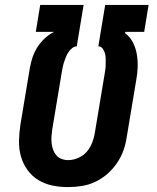

<svg xmlns="http://www.w3.org/2000/svg" viewBox="-20 -755 640 783"><path d="M257 8Q224 8 193 1.5Q162 -5 136 -21Q110 -37 92 -62Q74 -87 65.5 -117Q57 -147 57.5 -179.5Q58 -212 63 -245L102 -479Q106 -501 113 -522Q120 -543 132.5 -562.5Q145 -582 162 -598Q179 -614 200 -625H126L144 -735H321L293 -566Q283 -566 274 -558.5Q265 -551 259 -542Q253 -533 249 -523Q245 -513 241.5 -502.5Q238 -492 236 -482Q234 -472 232 -461L193 -227Q191 -213 190 -199Q189 -185 190.5 -171Q192 -157 196.5 -144.5Q201 -132 209.5 -122Q218 -112 231 -107Q244 -102 258 -102Q278 -102 299 -111Q320 -120 334 -136.5Q348 -153 356 -173.5Q364 -194 367 -215L406 -449Q408 -460 409.5 -471.5Q411 -483 411 -494Q411 -505 411 -516Q411 -527 408 -537.5Q405 -548 398.5 -557Q392 -566 381 -566L409 -735H586L568 -625H491L490 -620Q510 -605 521.5 -583Q533 -561 537.5 -536Q542 -511 541.5 -484.5Q541 -458 536 -431L497 -197Q493 -169 483.5 -142Q474 -115 457 -90Q440 -65 417.5 -45.5Q395 -26 368.5 -13.5Q342 -1 313.5 3.5Q285 8 257 8Z"/></svg>

Font: Iosevka Aile Extrabold Oblique
Style: Regular
Weight: 800
Italic angle: -9°
Designer: Belleve Invis
Foundry: Belleve Invis
Version: Version 31.1.0; ttfautohint (v1.8.4)